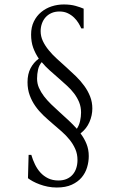

<svg xmlns="http://www.w3.org/2000/svg" viewBox="-20 -732 540 865"><path d="M396 -243.2Q396 -212.4 383.1 -182.4Q370.1 -152.3 342.8 -130.9Q359.9 -108.4 369.9 -83.3Q379.9 -58.1 379.9 -28.8Q379.9 -3.4 372.3 22Q364.7 47.4 347.9 67.4Q331.1 87.4 303.5 100.1Q275.9 112.8 235.8 112.8Q214.8 112.8 195.3 108.9Q175.8 105 158.7 98.6Q141.6 92.3 128.2 85Q114.7 77.6 106 70.8L108.9 -34.2H121.1Q127.4 -12.2 137.5 8.5Q147.5 29.3 162.1 45.4Q176.8 61.5 196.8 71.3Q216.8 81.1 243.2 81.1Q264.6 81.1 280.8 74Q296.9 66.9 307.6 54.4Q318.4 42 323.7 25.1Q329.1 8.3 329.1 -11.2Q329.1 -38.1 319.3 -60.3Q309.6 -82.5 293.9 -102.1Q278.3 -121.6 258.1 -139.4Q237.8 -157.2 216.6 -175.3Q195.3 -193.4 175 -212.6Q154.8 -231.9 139.2 -254.2Q123.5 -276.4 113.8 -303Q104 -329.6 104 -361.8Q104 -398.4 117.7 -424.6Q131.3 -450.7 154.8 -467.8Q139.2 -490.7 129.6 -516.8Q120.1 -543 120.1 -576.2Q120.1 -609.9 132.6 -635.3Q145 -660.6 165.8 -677.7Q186.5 -694.8 212.9 -703.4Q239.3 -711.9 267.1 -711.9Q297.4 -711.9 320.1 -705.6Q342.8 -699.2 356.9 -692.9V-604H346.2Q341.8 -614.3 334 -627.4Q326.2 -640.6 314.2 -652.3Q302.2 -664.1 285.9 -672.1Q269.5 -680.2 248 -680.2Q227.5 -680.2 211.7 -673.1Q195.8 -666 185.1 -653.8Q174.3 -641.6 168.7 -625.5Q163.1 -609.4 163.1 -591.8Q163.1 -568.4 173.1 -547.1Q183.1 -525.9 199.5 -505.9Q215.8 -485.8 236.8 -466.8Q257.8 -447.8 279.5 -428.2Q301.3 -408.7 322.3 -388.2Q343.3 -367.7 359.6 -345.2Q376 -322.8 386 -297.4Q396 -272 396 -243.2ZM345.2 -225.1Q345.2 -250 336.7 -271Q328.1 -292 314 -310.8Q299.8 -329.6 281.2 -346.4Q262.7 -363.3 243.2 -380.4Q223.6 -397.5 204.1 -414.8Q184.6 -432.1 168 -452.1Q155.8 -438 151.4 -418.2Q147 -398.4 147 -377.9Q147 -356 155.5 -336.4Q164.1 -316.9 178.2 -298.3Q192.4 -279.8 210.7 -262Q229 -244.1 249 -226.3Q269 -208.5 288.8 -189.9Q308.6 -171.4 326.2 -151.9Q336.4 -167 340.8 -186.8Q345.2 -206.5 345.2 -225.1Z"/></svg>

Font: Marcellus SC
Style: Regular
Weight: 400
Designer: Astigmatic (AOETI)
Foundry: Astigmatic (AOETI)
Version: Version 1.001